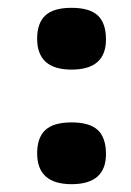

<svg xmlns="http://www.w3.org/2000/svg" viewBox="-20 -460 336 491"><path d="M75 -68Q75 -108 96 -127.5Q117 -147 163 -147Q209 -147 230 -127.5Q251 -108 251 -66Q251 11 163 11Q75 11 75 -68ZM75 -361Q75 -401 96 -420.5Q117 -440 163 -440Q209 -440 230 -420.5Q251 -401 251 -359Q251 -282 163 -282Q75 -282 75 -361Z"/></svg>

Font: Passion One
Style: Regular
Weight: 400
Designer: Alejandro Lo Celso
Foundry: Fontstage
Version: Version 1.001